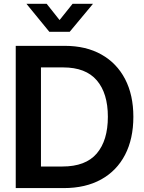

<svg xmlns="http://www.w3.org/2000/svg" viewBox="-20 -962 737 982"><path d="M306.2 0H60.5V-727.5H311.5Q419.9 -727.5 498.5 -683.3Q577.1 -639.2 619.6 -557.9Q662.1 -476.6 662.1 -364.7Q662.1 -252 619.6 -170.2Q577.1 -88.4 497.3 -44.2Q417.5 0 306.2 0ZM189.5 -110.4H299.3Q418 -110.4 474.9 -177Q531.7 -243.7 531.7 -364.7Q531.7 -484.9 475.1 -551Q418.5 -617.2 303.2 -617.2H189.5ZM218.8 -942.4 284.7 -859.4 351.1 -942.4H455.1V-941.9L336.4 -799.3H232.4L115.7 -941.9V-942.4Z"/></svg>

Font: Inter Display SemiBold
Style: Regular
Weight: 600
Designer: Rasmus Andersson
Foundry: rsms
Version: Version 4.001;git-9221beed3